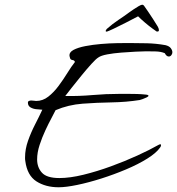

<svg xmlns="http://www.w3.org/2000/svg" viewBox="-20 -776 749 812"><path d="M228 16Q173 16 134 -9Q95 -34 87 -95Q86 -99 86 -103Q86 -107 86 -111Q86 -145 98.5 -180.5Q111 -216 128.5 -250Q146 -284 159 -312Q150 -313 135.5 -314Q121 -315 109.5 -321.5Q98 -328 98 -342Q98 -347 102.5 -349Q107 -351 112 -351Q118 -351 124 -350Q130 -349 133 -349Q161 -349 184.5 -367.5Q208 -386 228 -413Q248 -440 265 -467.5Q282 -495 297 -514Q294 -521 289 -521.5Q284 -522 280 -524.5Q276 -527 274 -539Q272 -555 291 -565Q310 -575 341 -581Q372 -587 407.5 -590Q443 -593 474.5 -593.5Q506 -594 525 -594Q563 -594 602 -593Q641 -592 680 -585Q696 -581 702.5 -572Q709 -563 709 -555Q709 -548 704.5 -542.5Q700 -537 694 -537Q684 -537 677 -551Q661 -558 637.5 -558.5Q614 -559 598 -559Q583 -559 554 -557.5Q525 -556 492.5 -553.5Q460 -551 433.5 -546Q407 -541 396 -533Q386 -527 366.5 -505.5Q347 -484 325 -457Q303 -430 284 -406Q265 -382 256 -370Q314 -369 371 -374Q428 -379 486 -379H523Q541 -379 559.5 -378.5Q578 -378 596 -376Q608 -375 608 -371Q608 -368 600 -364Q592 -360 583.5 -357Q575 -354 571 -353Q514 -344 452 -343Q390 -342 329.5 -337.5Q269 -333 215 -310Q211 -301 198.5 -278Q186 -255 172 -225Q158 -195 147.5 -163Q137 -131 137 -102Q137 -68 157.5 -45.5Q178 -23 231 -23Q276 -23 333 -37Q390 -51 449 -72.5Q508 -94 560.5 -118Q613 -142 650 -163Q656 -166 658 -166Q661 -166 661 -162Q661 -157 657 -152Q641 -129 602.5 -105Q564 -81 513 -59.5Q462 -38 408.5 -21Q355 -4 307 6Q259 16 228 16ZM434 -643Q427 -641 427 -645Q427 -647 429 -650Q431 -653 432 -654Q457 -676 480.5 -691.5Q504 -707 527 -724Q534 -729 545 -736.5Q556 -744 566.5 -750Q577 -756 581 -756Q587 -756 591 -749L607 -726Q619 -709 627.5 -695Q636 -681 647 -664Q652 -656 652 -647Q652 -644 648.5 -643Q645 -642 642 -643Q639 -645 624.5 -655.5Q610 -666 593 -680.5Q576 -695 564 -707Q541 -695 512 -680Q483 -665 460.5 -654.5Q438 -644 434 -643Z"/></svg>

Font: Hurricane
Style: Regular
Weight: 400
Designer: Robert E. Leuschke
Foundry: Robert E. Leuschke
Version: Version 1.010; ttfautohint (v1.8.3)